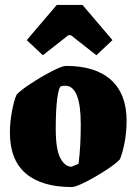

<svg xmlns="http://www.w3.org/2000/svg" viewBox="-20 -742 551 775"><path d="M20 -207Q20 -247 28 -291Q36 -335 47 -360Q61 -376 103.5 -404Q146 -432 188.5 -454Q231 -476 246 -476Q366 -476 428.5 -419Q491 -362 491 -255Q491 -209 483 -167Q475 -125 464 -99Q450 -83 409 -56Q368 -29 326.5 -8Q285 13 270 13Q149 13 84.5 -41.5Q20 -96 20 -207ZM297 -81Q306 -149 306 -240Q306 -396 243 -396Q233 -396 227 -394Q217 -391 211 -344Q205 -297 205 -222Q205 -139 223.5 -104Q242 -69 269 -69ZM88 -580 209 -722H313L434 -580L369 -519L266 -600H256L153 -519Z"/></svg>

Font: Grenze Black
Style: Regular
Weight: 900
Designer: Renata Polastri
Foundry: Omnibus-Type
Version: Version 1.002; ttfautohint (v1.8)